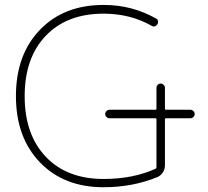

<svg xmlns="http://www.w3.org/2000/svg" viewBox="-20 -785 862 794"><path d="M432.6 -295.9Q425.8 -295.9 420.4 -301.3Q415 -306.6 415 -313.5Q415 -320.3 420.4 -325.7Q425.8 -331.1 432.6 -331.1H623Q627 -331.1 627 -335.9V-421.9Q627 -428.7 632.3 -434.1Q637.7 -439.5 644.5 -439.5Q651.4 -439.5 656.7 -434.1Q662.1 -428.7 662.1 -421.9V-335.9Q662.1 -331.1 666 -331.1H767.6Q774.4 -331.1 779.8 -325.7Q785.2 -320.3 785.2 -313.5Q785.2 -306.6 779.8 -301.3Q774.4 -295.9 767.6 -295.9H666Q662.1 -295.9 662.1 -291V-101.6Q662.1 -85 653.3 -71.8Q644.5 -58.6 630.9 -52.7Q528.3 -10.7 408.2 -10.7Q244.1 -10.7 145 -113.8Q45.9 -216.8 45.9 -387.7Q45.9 -558.6 145 -661.6Q244.1 -764.6 408.2 -764.6Q527.3 -764.6 626 -708Q631.8 -705.1 633.3 -697.8Q634.8 -690.4 630.9 -684.6Q621.1 -669.9 606.4 -678.7Q518.6 -728.5 408.2 -728.5Q256.8 -728.5 169.4 -637.2Q82 -545.9 82 -387.2Q82 -228.5 169.4 -136.7Q256.8 -44.9 408.2 -44.9Q529.3 -44.9 623 -86.9Q627 -88.9 627 -93.8V-291Q627 -295.9 623 -295.9Z"/></svg>

Font: Gen Jyuu Gothic ExtraLight
Style: Regular
Weight: 100
Designer: [Source Han Sans]
Ryoko NISHIZUKA  (kana & ideographs); Paul D. Hunt (Latin, Greek & Cyrillic); Wenlong ZHANG  (bopomofo
Version: Version 1.002.20150607